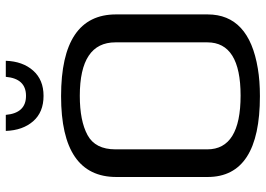

<svg xmlns="http://www.w3.org/2000/svg" viewBox="-144 -740 895 646"><g transform="rotate(-90 303.0 -417.5)"><path d="M577 -474V-166Q577 -27 395 3Q354 10 302 10Q30 10 30 -166V-473Q30 -659 302 -659Q577 -659 577 -474ZM303 -596Q219 -596 171 -570Q123 -544 123 -476V-167Q123 -55 304 -55Q483 -55 483 -167V-476Q483 -596 303 -596ZM421 -845Q419 -788 388 -753Q357 -718 303 -718Q248 -718 217.5 -753Q187 -788 185 -845H239Q245 -777 303 -777Q361 -777 367 -845Z"/></g></svg>

Font: Gamestation Display
Style: Regular
Weight: 400
Designer: Jonas Hecksher
Foundry: Jonas Hecksher, Playtypeª, e-types AS
Version: Version 1.003